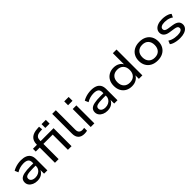

<svg xmlns="http://www.w3.org/2000/svg" viewBox="367 -2203 3704 3704"><g transform="rotate(-45 2219.0 -351.0)"><path d="M264 9Q207 9 162 -11Q117 -31 91.5 -65.5Q66 -100 66 -144Q66 -195 96 -227Q126 -259 193 -273.5Q260 -288 372 -288H460V-225H375Q315 -225 274.5 -220.5Q234 -216 210 -207.5Q186 -199 175.5 -184Q165 -169 165 -148Q165 -109 197 -86.5Q229 -64 282 -64Q327 -64 364 -82.5Q401 -101 423 -133Q445 -165 445 -204V-316Q445 -372 412 -397Q379 -422 311 -422Q261 -422 213.5 -409Q166 -396 120 -368L89 -440Q120 -459 157.5 -472.5Q195 -486 236 -493Q277 -500 317 -500Q389 -500 439 -479Q489 -458 515 -415.5Q541 -373 541 -305V0H451V-110H456Q443 -76 416.5 -48.5Q390 -21 352 -6Q314 9 264 9Z M748 0V-415H639V-491H773L748 -466V-499Q748 -597 805 -648.5Q862 -700 975 -706L1023 -709L1030 -631L975 -628Q934 -626 905.5 -613.5Q877 -601 862.5 -576.5Q848 -552 848 -511V-473L830 -491H1201V0H1102V-415H848V0ZM1092 -607V-710H1209V-607Z M1548 9Q1465 9 1421.5 -35.5Q1378 -80 1378 -163V-705H1477V-171Q1477 -140 1487.5 -118Q1498 -96 1518.5 -84.5Q1539 -73 1569 -73Q1582 -73 1596 -74.5Q1610 -76 1623 -79V0Q1605 4 1587 6.5Q1569 9 1548 9Z M1712 -606V-711H1833V-606ZM1724 0V-491H1823V0Z M2177 9Q2120 9 2075 -11Q2030 -31 2004.5 -65.5Q1979 -100 1979 -144Q1979 -195 2009 -227Q2039 -259 2106 -273.5Q2173 -288 2285 -288H2373V-225H2288Q2228 -225 2187.5 -220.5Q2147 -216 2123 -207.5Q2099 -199 2088.5 -184Q2078 -169 2078 -148Q2078 -109 2110 -86.5Q2142 -64 2195 -64Q2240 -64 2277 -82.5Q2314 -101 2336 -133Q2358 -165 2358 -204V-316Q2358 -372 2325 -397Q2292 -422 2224 -422Q2174 -422 2126.5 -409Q2079 -396 2033 -368L2002 -440Q2033 -459 2070.5 -472.5Q2108 -486 2149 -493Q2190 -500 2230 -500Q2302 -500 2352 -479Q2402 -458 2428 -415.5Q2454 -373 2454 -305V0H2364V-110H2369Q2356 -76 2329.5 -48.5Q2303 -21 2265 -6Q2227 9 2177 9Z M2845 9Q2770 9 2714.5 -22.5Q2659 -54 2628.5 -111.5Q2598 -169 2598 -246Q2598 -323 2628.5 -379.5Q2659 -436 2714.5 -468Q2770 -500 2844 -500Q2914 -500 2966.5 -469.5Q3019 -439 3040 -386H3033V-705H3133V0H3038V-109H3044Q3022 -54 2969 -22.5Q2916 9 2845 9ZM2866 -70Q2945 -70 2990 -117Q3035 -164 3035 -246Q3035 -328 2990 -374.5Q2945 -421 2867 -421Q2788 -421 2743 -374.5Q2698 -328 2698 -246Q2698 -164 2743 -117Q2788 -70 2866 -70Z M3548 9Q3465 9 3405 -23Q3345 -55 3312.5 -112.5Q3280 -170 3280 -246Q3280 -323 3312.5 -380Q3345 -437 3405 -468.5Q3465 -500 3548 -500Q3631 -500 3691 -468.5Q3751 -437 3783.5 -379.5Q3816 -322 3816 -246Q3816 -170 3783.5 -112.5Q3751 -55 3691 -23Q3631 9 3548 9ZM3548 -71Q3627 -71 3671.5 -118Q3716 -165 3716 -246Q3716 -327 3671.5 -373.5Q3627 -420 3548 -420Q3469 -420 3424 -373.5Q3379 -327 3379 -246Q3379 -165 3424 -118Q3469 -71 3548 -71Z M4159 9Q4112 9 4069.5 2Q4027 -5 3992 -18Q3957 -31 3933 -50L3961 -119Q3989 -101 4021.5 -89Q4054 -77 4090 -71.5Q4126 -66 4161 -66Q4223 -66 4256.5 -84.5Q4290 -103 4290 -135Q4290 -162 4271 -177Q4252 -192 4207 -199L4089 -217Q4018 -228 3982 -262.5Q3946 -297 3946 -350Q3946 -394 3972.5 -428Q3999 -462 4048.5 -481Q4098 -500 4167 -500Q4209 -500 4247.5 -493Q4286 -486 4318 -473Q4350 -460 4371 -440L4339 -373Q4316 -391 4287 -402.5Q4258 -414 4227 -419.5Q4196 -425 4164 -425Q4102 -425 4070 -405.5Q4038 -386 4038 -354Q4038 -327 4056.5 -311.5Q4075 -296 4116 -289L4234 -271Q4308 -260 4345.5 -227.5Q4383 -195 4383 -139Q4383 -94 4355.5 -60.5Q4328 -27 4277.5 -9Q4227 9 4159 9Z"/></g></svg>

Font: Nunito Sans 10pt SemiExpanded Medium
Style: Regular
Weight: 500
Width: 6
Designer: Vernon Adams
Foundry: Vernon Adams
Version: Version 3.101;gftools[0.9.27]